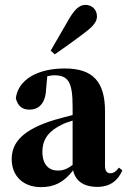

<svg xmlns="http://www.w3.org/2000/svg" viewBox="-20 -753 525 788"><path d="M380 14C431 14 465 -12 482 -54L468 -65C455 -48 446 -42 432 -42C419 -42 411 -52 411 -72V-296C411 -418 361 -472 246 -472C128 -472 53 -422 45 -349C54 -317 71 -303 102 -303C134 -303 166 -323 169 -385L174 -440C183 -442 193 -444 203 -444C261 -444 278 -414 278 -316V-281C250 -274 223 -266 204 -261C73 -221 28 -168 28 -100C28 -28 78 15 148 15C201 15 241 -3 280 -54C289 -13 320 14 380 14ZM188 -545 205 -530C232 -550 258 -566 316 -610C353 -637 378 -659 378 -685C378 -716 355 -733 331 -733C304 -733 285 -712 262 -673C224 -607 204 -573 188 -545ZM154 -130C154 -186 185 -218 235 -242C244 -247 259 -252 278 -258V-76C255 -59 239 -53 217 -53C181 -53 154 -77 154 -130Z"/></svg>

Font: Source Serif 4 Display
Style: Bold
Weight: 700
Designer: Frank Grießhammer
Foundry: Adobe Systems Incorporated
Version: Version 4.004;hotconv 1.0.117;makeotfexe 2.5.65602